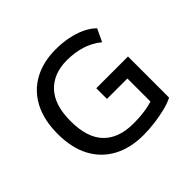

<svg xmlns="http://www.w3.org/2000/svg" viewBox="-167 -917 1130 1130"><g transform="rotate(-45 397.5 -352.5)"><path d="M433 9Q324 9 244.5 -34Q165 -77 122.5 -157.5Q80 -238 80 -353Q80 -467 121.5 -547.5Q163 -628 240.5 -671Q318 -714 424 -714Q477 -714 525.5 -704.5Q574 -695 615 -676Q656 -657 684 -629L647 -550Q600 -588 545 -605Q490 -622 425 -622Q314 -622 250.5 -554.5Q187 -487 187 -353Q187 -215 252 -148Q317 -81 438 -81Q497 -81 545.5 -89Q594 -97 632 -114L601 -58V-294H431V-383H695V-41Q666 -26 623 -15Q580 -4 530.5 2.5Q481 9 433 9Z"/></g></svg>

Font: Nunito Sans 12pt ExtraLight 6pt Medium
Style: Regular
Weight: 500
Version: Version 3.101;gftools[0.9.27]